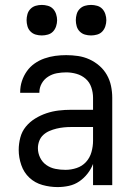

<svg xmlns="http://www.w3.org/2000/svg" viewBox="-20 -752 540 780"><path d="M214 8Q183 8 152.5 -0.5Q122 -9 99.5 -30Q77 -51 66.5 -81.5Q56 -112 56 -143Q56 -168 62.5 -193Q69 -218 85 -237.5Q101 -257 123 -270.5Q145 -284 169 -292Q193 -300 218 -303Q243 -306 269 -306H358V-355Q358 -376 351 -397Q344 -418 328 -432Q312 -446 291 -452Q270 -458 249 -458Q230 -458 211 -454.5Q192 -451 175.5 -440.5Q159 -430 149.5 -413Q140 -396 140 -377V-375H62V-378Q62 -401 69 -422.5Q76 -444 89 -462.5Q102 -481 120.5 -494Q139 -507 160.5 -514.5Q182 -522 204 -525Q226 -528 249 -528Q273 -528 297 -524.5Q321 -521 343 -511Q365 -501 383.5 -485Q402 -469 414 -448Q426 -427 431 -403Q436 -379 436 -355V0H358V-86Q350 -65 335.5 -46.5Q321 -28 302 -15Q283 -2 260 3Q237 8 214 8ZM246 -62Q269 -62 291.5 -69.5Q314 -77 329.5 -94Q345 -111 351.5 -134Q358 -157 358 -180V-236H269Q254 -236 239 -234.5Q224 -233 209.5 -229.5Q195 -226 181 -220Q167 -214 156 -204Q145 -194 139.5 -179.5Q134 -165 134 -150Q134 -130 143 -111.5Q152 -93 168.5 -81.5Q185 -70 205 -66Q225 -62 246 -62ZM350 -608Q337 -608 325 -611.5Q313 -615 304 -624Q295 -633 291.5 -645.5Q288 -658 288 -670Q288 -682 291.5 -694.5Q295 -707 304 -716Q313 -725 325 -728.5Q337 -732 350 -732Q362 -732 374.5 -728.5Q387 -725 395.5 -716Q404 -707 408 -694.5Q412 -682 412 -670Q412 -658 408 -645.5Q404 -633 395.5 -624Q387 -615 374.5 -611.5Q362 -608 350 -608ZM150 -608Q137 -608 125 -611.5Q113 -615 104 -624Q95 -633 91.5 -645.5Q88 -658 88 -670Q88 -682 91.5 -694.5Q95 -707 104 -716Q113 -725 125 -728.5Q137 -732 150 -732Q162 -732 174.5 -728.5Q187 -725 195.5 -716Q204 -707 208 -694.5Q212 -682 212 -670Q212 -658 208 -645.5Q204 -633 195.5 -624Q187 -615 174.5 -611.5Q162 -608 150 -608Z"/></svg>

Font: Huly
Style: Regular
Weight: 400
Designer: Belleve Invis
Foundry: Belleve Invis
Version: Version 33.2.5; ttfautohint (v1.8.4)